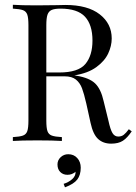

<svg xmlns="http://www.w3.org/2000/svg" viewBox="-20 -591 572 805"><path d="M532.3 -40.3Q513.7 -12.9 495.2 -0.8Q476.6 11.3 446 11.3Q412.9 11.3 391.5 -8.1Q370.2 -27.4 359.7 -75.8L341.9 -156.5Q332.3 -198.4 323.8 -221Q315.3 -243.5 298.4 -257.3Q281.5 -271 250.8 -271H174.2V-85.5Q174.2 -54.8 179 -41.1Q183.9 -27.4 197.2 -22.6Q210.5 -17.7 239.5 -16.1V0Q202.4 -2.4 137.1 -2.4Q67.7 -2.4 33.9 0V-16.1Q62.9 -17.7 76.2 -22.6Q89.5 -27.4 94.4 -41.1Q99.2 -54.8 99.2 -85.5V-485.5Q99.2 -516.1 94.4 -529.8Q89.5 -543.5 76.2 -548.4Q62.9 -553.2 33.9 -554.8V-571Q67.7 -568.5 132.3 -568.5L219.4 -569.4Q234.7 -570.2 254 -570.2Q347.6 -570.2 398 -531Q448.4 -491.9 448.4 -429.8Q448.4 -398.4 433.5 -366.5Q418.5 -334.7 383.5 -309.3Q348.4 -283.9 291.9 -275L301.6 -273.4Q354.8 -264.5 379 -241.1Q403.2 -217.7 414.5 -166.9L434.7 -84.7Q442.7 -47.6 451.6 -33.1Q460.5 -18.5 475.8 -18.5Q489.5 -18.5 498.8 -25.8Q508.1 -33.1 520.2 -49.2ZM174.2 -485.5V-287.1H228.2Q308.1 -287.1 337.9 -322.6Q367.7 -358.1 367.7 -421Q367.7 -487.1 336.3 -521Q304.8 -554.8 233.9 -554.8Q208.9 -554.8 196.4 -549.2Q183.9 -543.5 179 -529Q174.2 -514.5 174.2 -485.5ZM318.5 112.1Q318.5 142.7 304 161.7Q289.5 180.6 252.4 194.4L246.8 179.8Q267.7 173.4 282.7 160.1Q297.6 146.8 296.8 129Q282.3 141.9 262.9 141.9Q244.4 141.9 232.7 130.2Q221 118.5 221 98.4Q221 80.6 234.3 68.1Q247.6 55.6 266.1 55.6Q289.5 55.6 304 71.8Q318.5 87.9 318.5 112.1Z"/></svg>

Font: Playfair Display
Style: Regular
Weight: 400
Designer: Claus Eggers Sørensen
Foundry: Claus Eggers Sørensen
Version: Version 1.005; ttfautohint (v1.2) -l 10 -r 42 -G 200 -x 21 -